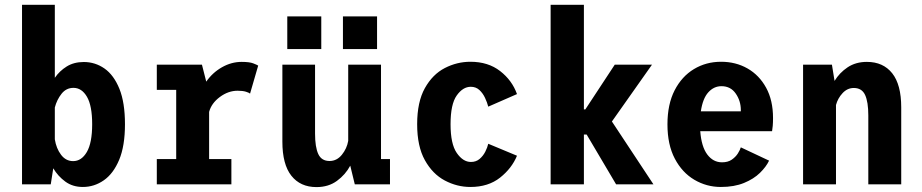

<svg xmlns="http://www.w3.org/2000/svg" viewBox="-20 -770 3852 802"><path d="M72 0V-750H209V-445Q228.5 -473.5 258.5 -492.2Q288.5 -511 330 -511Q377.5 -511 416.5 -483.8Q455.5 -456.5 478.8 -399Q502 -341.5 502 -251Q502 -160.5 477.8 -102.5Q453.5 -44.5 413.5 -16.8Q373.5 11 326 11Q283.5 11 252.8 -11.5Q222 -34 202.5 -67L192 0ZM287 -403Q256.5 -403 237 -378.2Q217.5 -353.5 209 -321V-188Q215 -150 235 -123.5Q255 -97 285.5 -97Q320.5 -97 342.8 -135.2Q365 -173.5 365 -251Q365 -328.5 343.2 -365.8Q321.5 -403 287 -403Z M635 0V-105.5H716V-394.5H635V-500H823.5L841.5 -429Q867.5 -466.5 907 -489Q946.5 -511.5 989.5 -511.5Q1022.5 -511.5 1038.2 -505.2Q1054 -499 1058.5 -496L1024.5 -379Q1021 -382.5 1007.5 -386.8Q994 -391 972.5 -391Q933.5 -391 898.2 -364.8Q863 -338.5 853.5 -302.5V-105.5H946.5V0Z M1302 11.5Q1234.5 11.5 1197 -36Q1159.5 -83.5 1159.5 -178.5V-500H1296V-212Q1296 -155.5 1309.5 -126.5Q1323 -97.5 1356.5 -97.5Q1387 -97.5 1408 -123.5Q1429 -149.5 1434.5 -181.5V-500H1571.5V-105.5H1609V0H1462L1443 -78Q1423 -40.5 1387.5 -14.5Q1352 11.5 1302 11.5ZM1180 -701.5H1322V-565H1180ZM1412.5 -701.5H1555V-565H1412.5Z M1945 11Q1889 11 1838 -16Q1787 -43 1754.8 -100.8Q1722.5 -158.5 1722.5 -251Q1722.5 -344.5 1754.8 -402Q1787 -459.5 1838 -485.8Q1889 -512 1945 -512Q2019 -512 2069 -473.2Q2119 -434.5 2139.5 -377L2019.5 -324.5Q2015 -342 2006 -361.2Q1997 -380.5 1982.5 -394Q1968 -407.5 1946.5 -407.5Q1913.5 -407.5 1887.8 -371.2Q1862 -335 1862 -251Q1862 -168.5 1888 -131Q1914 -93.5 1947 -93.5Q1968.5 -93.5 1983.2 -106Q1998 -118.5 2007 -136.2Q2016 -154 2019.5 -169.5L2139.5 -119.5Q2118 -67 2068.8 -28Q2019.5 11 1945 11Z M2280 0V-750H2419V-313H2425L2548 -500H2703.5L2536 -262.5L2709.5 0H2553.5L2430.5 -208H2419V0Z M2991 11Q2931.5 11 2880.5 -19Q2829.5 -49 2798.8 -107.2Q2768 -165.5 2768 -250.5Q2768 -334.5 2798 -392.8Q2828 -451 2878.8 -481.5Q2929.5 -512 2992 -512Q3053.5 -512 3102.5 -484Q3151.5 -456 3180.2 -403.5Q3209 -351 3209 -277Q3209 -258 3207.8 -244.2Q3206.5 -230.5 3205 -222H2905Q2910 -157 2934.5 -124.5Q2959 -92 2996 -92Q3020.5 -92 3036.5 -103Q3052.5 -114 3061.8 -128.5Q3071 -143 3074.5 -154.5L3192.5 -99Q3180.5 -73.5 3154.5 -48Q3128.5 -22.5 3087.8 -5.8Q3047 11 2991 11ZM2993.5 -410Q2962 -410 2938.8 -384.5Q2915.5 -359 2907.5 -305H3074.5V-310.5Q3074.5 -348.5 3053.2 -379.2Q3032 -410 2993.5 -410Z M3334.5 0V-500H3455L3466 -432Q3486.5 -466 3520.5 -488.8Q3554.5 -511.5 3601 -511.5Q3669 -511.5 3706.8 -464Q3744.5 -416.5 3744.5 -321.5V0H3607V-288Q3607 -344.5 3593.5 -373.5Q3580 -402.5 3546.5 -402.5Q3519.5 -402.5 3499.5 -381Q3479.5 -359.5 3472 -331.5V0Z"/></svg>

Font: Trispace SemiCondensed SemiBold
Style: Regular
Weight: 600
Width: 4
Designer: Tyler Finck
Foundry: Etcetera Type Company
Version: Version 1.210; ttfautohint (v1.8.3)